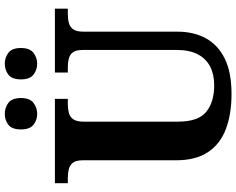

<svg xmlns="http://www.w3.org/2000/svg" viewBox="-111 -848 969 787"><g transform="rotate(-90 373.5 -454.5)"><path d="M381.7 10Q300.4 10 239 -12.8Q177.5 -35.6 143.8 -85.9Q110 -136.2 110 -217.7V-599.9Q110 -627 100.2 -639.8Q90.5 -652.6 74.3 -656.8Q58.1 -661 38.4 -661H16.2V-714H361.7V-661H339.4Q320.3 -661 303.9 -656.6Q287.5 -652.1 278 -638.6Q268.4 -625 268.4 -595.9V-210Q268.4 -125.9 308.8 -93.5Q349.1 -61 417.4 -61Q462.1 -61 494.5 -77.8Q526.8 -94.6 544.5 -128.7Q562.2 -162.7 562.2 -213.5V-599.9Q562.2 -627 552.8 -639.8Q543.3 -652.6 527.4 -656.8Q511.5 -661 491.8 -661H469.6V-714H731.6V-661H708.7Q689 -661 672.7 -656.6Q656.3 -652.1 646.7 -638.6Q637.2 -625 637.2 -595.9V-211.5Q637.2 -145 610 -95.2Q582.9 -45.5 526.7 -17.7Q470.4 10 381.7 10ZM506.5 -786.6Q480.4 -786.6 461 -801.7Q441.6 -816.8 441.6 -853Q441.6 -890.2 461 -904.8Q480.4 -919.4 506.5 -919.4Q530.4 -919.4 550.3 -904.8Q570.2 -890.2 570.2 -853Q570.2 -816.8 550.3 -801.7Q530.4 -786.6 506.5 -786.6ZM300.2 -786.6Q274.8 -786.6 255.6 -801.7Q236.5 -816.8 236.5 -853Q236.5 -890.2 255.6 -904.8Q274.8 -919.4 300.2 -919.4Q325.3 -919.4 345.2 -904.8Q365.2 -890.2 365.2 -853Q365.2 -816.8 345.2 -801.7Q325.3 -786.6 300.2 -786.6Z"/></g></svg>

Font: Noto Serif Hebrew
Style: Regular
Weight: 400
Designer: Monotype Design Team
Foundry: Monotype Imaging Inc.
Version: Version 2.003